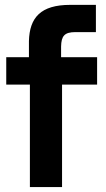

<svg xmlns="http://www.w3.org/2000/svg" viewBox="-20 -761 432 781"><path d="M97.7 -593.8V-528.3H5.4V-417H101.6V0H232.4V-417H375V-528.3H228.5V-571.8C229.5 -614.3 241.7 -630.4 287.1 -630.4H370.1V-741.2H265.6C145.5 -741.2 100.1 -689.5 97.7 -593.8Z"/></svg>

Font: Wand UI Pro Bold
Style: Regular
Weight: 700
Designer: Andreas Faust
Version: Version 1.003;FEAKit 1.0